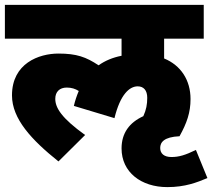

<svg xmlns="http://www.w3.org/2000/svg" viewBox="-20 -642 868 785"><path d="M219 -423C139 -423 29 -383 29 -252C29 -156 109 -70 219 18L328 -90C232 -159 206 -201 206 -238C206 -267 224 -284 253 -284C272 -284 288 -279 302 -270C294 -251 287 -231 282 -209L448 -159C472 -257 510 -289 543 -289C567 -289 582 -273 582 -242C582 -216 578 -193 566 -167C509 -141 477 -98 477 -35C477 62 557 123 664 123C737 123 785 104 828 86L781 -29C738 -8 712 0 681 0C651 0 635 -14 635 -37C635 -60 650 -82 714 -85C744 -139 759 -182 759 -237C759 -315 719 -375 651 -403V-484H813V-622H0V-484H477V-414C441 -407 410 -394 383 -375C332 -409 293 -423 219 -423Z"/></svg>

Font: Noto Sans Black
Style: Italic
Weight: 900
Italic angle: -12°
Designer: Monotype Design Team
Foundry: Monotype Imaging Inc.
Version: Version 2.013